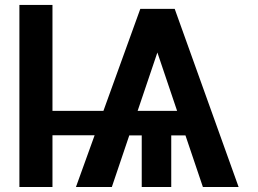

<svg xmlns="http://www.w3.org/2000/svg" viewBox="-20 -747 1029 767"><path d="M790.5 0 720.9 -206H664.1V0H546.2V-206H496.4L426.8 0H283.4L358 -206.7H189.6V0H57.5V-727.3H189.6V-304H393.1L540.5 -711.6H677.9L933.2 0ZM529.8 -304H687.5L608.7 -537.3Z"/></svg>

Font: Inter UI Semi Bold
Style: Regular
Weight: 600
Designer: Rasmus Andersson
Foundry: rsms
Version: 3.2;8d6f07862